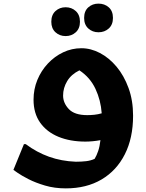

<svg xmlns="http://www.w3.org/2000/svg" viewBox="-20 -779 808 1059"><path d="M343 260Q281 260 228.5 244.5Q176 229 137 209Q98 189 76 173.5Q54 158 54 158L112 16H122Q182 61 250.5 85.5Q319 110 398 113Q429 113 455 110Q481 107 502 97Q513 79 521.5 54Q530 29 534 -6Q513 -2 491.5 0Q470 2 451 2Q367 2 302.5 -24.5Q238 -51 201.5 -102.5Q165 -154 165 -229Q165 -287 186 -338Q207 -389 244 -428.5Q281 -468 328.5 -490.5Q376 -513 429 -513Q481 -513 531.5 -486.5Q582 -460 623 -411Q664 -362 689 -293.5Q714 -225 714 -141Q714 -18 668.5 72Q623 162 540 211Q457 260 343 260ZM328 -252Q328 -211 359.5 -177.5Q391 -144 461 -144Q480 -144 500 -146Q520 -148 541 -154Q536 -226 506.5 -289Q477 -352 418 -391Q373 -369 350.5 -331.5Q328 -294 328 -252ZM523 -601Q490 -601 467 -622Q444 -643 444 -680Q444 -718 467 -738.5Q490 -759 523 -759Q557 -759 580 -738.5Q603 -718 603 -680Q603 -643 580 -622Q557 -601 523 -601ZM342 -580Q309 -580 286 -601Q263 -622 263 -659Q263 -697 286 -718Q309 -739 342 -739Q375 -739 398 -718Q421 -697 421 -659Q421 -622 398 -601Q375 -580 342 -580Z"/></svg>

Font: Kufam
Style: Bold
Weight: 700
Designer: Wael Morcos, Artur Schmal
Foundry: Original Type
Version: Version 1.300; ttfautohint (v1.8.3)